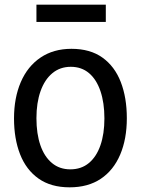

<svg xmlns="http://www.w3.org/2000/svg" viewBox="-20 -790 602 822"><path d="M427 -283Q427 -350 410 -400Q393 -450 361 -477Q329 -504 283 -504Q237 -504 204 -476.5Q171 -449 153.5 -399.5Q136 -350 136 -284Q136 -217 153 -168Q170 -119 202.5 -92Q235 -65 281 -65Q328 -65 360.5 -92Q393 -119 410 -168Q427 -217 427 -283ZM523 -284Q523 -195 494.5 -128Q466 -61 411.5 -24.5Q357 12 278 12Q198 12 145 -25.5Q92 -63 66 -129.5Q40 -196 40 -283Q40 -371 69 -438.5Q98 -506 153.5 -543.5Q209 -581 286 -581Q366 -581 418.5 -543.5Q471 -506 497 -439Q523 -372 523 -284ZM433 -770V-696H136V-770Z"/></svg>

Font: Yaldevi Medium
Style: Regular
Weight: 500
Designer: Sol Matas, Rajitha Manaperi, Kosala Senevirathne
Foundry: Mooniak
Version: Version 1.100